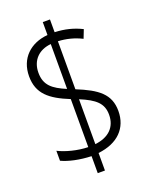

<svg xmlns="http://www.w3.org/2000/svg" viewBox="-152 -839 762 977"><g transform="rotate(-20 229.5 -351.0)"><path d="M204 -34V58H243V-37C350 -49 411 -111 411 -204C411 -295 354 -337 243 -382V-642C288 -640 330 -629 370 -609L388 -655C344 -677 297 -689 243 -691V-760H204V-690C110 -682 44 -621 44 -524C44 -430 100 -385 204 -343V-83C147 -84 84 -101 45 -121V-67C83 -49 141 -36 204 -34ZM204 -641V-398C133 -428 95 -457 95 -525C95 -593 139 -635 204 -641ZM243 -85V-328C324 -294 360 -264 360 -202C360 -134 316 -93 243 -85Z"/></g></svg>

Font: Noto Sans Malayalam Condensed Light
Style: Regular
Weight: 300
Width: 3
Designer: Jelle Bosma - Monotype Design Team
Foundry: Monotype Imaging Inc.
Version: Version 2.104